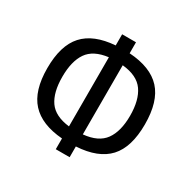

<svg xmlns="http://www.w3.org/2000/svg" viewBox="-160 -863 1051 1049"><g transform="rotate(30 366.0 -338.5)"><path d="M407.2 23.9H319.8V-43.9Q187 -54.2 122.6 -124.5Q58.1 -194.8 58.1 -336.9Q58.1 -480 122.1 -550.5Q186 -621.1 319.8 -630.9V-701.2H407.2V-631.8Q543.9 -623 608.9 -552Q673.8 -481 673.8 -336.9Q673.8 -192.9 608.9 -122.3Q543.9 -51.8 407.2 -43.9ZM580.1 -336.9Q580.1 -436 541 -491.5Q502 -546.9 407.2 -556.2V-120.1Q501 -128.9 540.5 -183.8Q580.1 -238.8 580.1 -336.9ZM319.8 -120.1V-556.2Q228 -544.9 190.4 -490Q152.8 -435.1 152.8 -336.9Q152.8 -238.8 190.4 -184.8Q228 -130.9 319.8 -120.1Z"/></g></svg>

Font: Lorenzo Sans
Style: Regular
Weight: 400
Foundry: Intel Corporation
Version: Version 1.00; ttfautohint (v1.5)